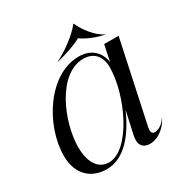

<svg xmlns="http://www.w3.org/2000/svg" viewBox="-176 -878 966 1019"><g transform="rotate(-30 307.5 -369.0)"><path d="M186 10C297.5 10 375.5 -93.5 428.5 -212L398 -72.5C387 -19.5 409 8 452.5 8C519.5 8 566.5 -57 575 -80H574C567.5 -66.5 538 -33 505 -33C485.5 -33 481 -47.5 488.5 -81.5L593.5 -572.5H505L484.5 -474.5C476 -533 434.5 -583 354.5 -583C169.5 -583 23 -353 23 -164.5C23 -49 94.5 10 186 10ZM214.5 -15.5C144 -15.5 112.5 -82.5 112 -165C112 -320 213 -560.5 369.5 -560.5C435.5 -560.5 469.5 -516 469.5 -452C469.5 -283 345 -15.5 214.5 -15.5ZM401 -668.5H399C362 -647 300 -627.5 245 -613.5L243.5 -614.5C296.5 -639 381 -699 417 -747.5H419C439.5 -699 489 -635 536 -614.5L534 -613.5C480 -623.5 423.5 -650.5 401 -668.5Z"/></g></svg>

Font: Beautique Display Italic
Style: Regular
Weight: 400
Italic angle: -12°
Designer: Nhat-Quang Ngo
Version: Version 1.100;Glyphs 3.2.3 (3260)